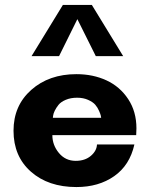

<svg xmlns="http://www.w3.org/2000/svg" viewBox="-20 -754 612 784"><path d="M355 -733.9 482.9 -524.9H371.1L295.9 -675.8L221.2 -524.9H108.9L236.8 -733.9ZM195.8 -272.9H393.1Q392.6 -276.4 391.6 -281.7Q390.6 -287.1 384.5 -301.3Q378.4 -315.4 368.9 -326.4Q359.4 -337.4 339.8 -346.2Q320.3 -355 294.9 -355Q268.6 -355 248.5 -346.4Q228.5 -337.9 219 -325.9Q209.5 -314 203.6 -302Q197.8 -290 196.8 -281.2ZM537.1 -230Q537.1 -225.6 536.6 -216.1Q536.1 -206.5 536.1 -202.1H193.8Q193.8 -161.6 220.5 -129.4Q247.1 -97.2 289.1 -97.2Q327.1 -97.2 351.1 -117.7Q375 -138.2 376 -164.1H528.8Q509.8 -79.1 446.3 -34.7Q382.8 9.8 292 9.8Q177.2 9.8 106.2 -53Q35.2 -115.7 35.2 -220.2Q35.2 -322.8 107.7 -387Q180.2 -451.2 292 -451.2Q359.9 -451.2 414.8 -425.8Q469.7 -400.4 503.4 -349.4Q537.1 -298.3 537.1 -230Z"/></svg>

Font: Glacial Indifference
Style: Bold
Weight: 700
Version: Version 1.001